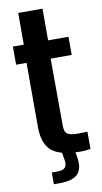

<svg xmlns="http://www.w3.org/2000/svg" viewBox="-101 -815 540 1015"><g transform="rotate(-10 169.0 -308.0)"><path d="M272.5 9Q164.5 9 118.5 -28.8Q72.5 -66.5 72 -156L71.5 -502.5H15.5V-600H74V-770H204.5V-600H314V-502.5H201L202.5 -141Q202.5 -109 218 -98Q233.5 -87 272.5 -87Q286.5 -87 298.5 -87.5Q310.5 -88 325.5 -88.5V4Q313.5 6.5 300.5 7.8Q287.5 9 272.5 9ZM102.5 154.5V91.5H132.5Q161.5 91.5 173.2 79.5Q185 67.5 181 39.5L172.5 -8H241.5L249.5 39.5Q258.5 100 230 127.2Q201.5 154.5 132.5 154.5Z"/></g></svg>

Font: Big Shoulders
Style: Bold
Weight: 700
Designer: Patric King
Foundry: XO Type Co
Version: Version 2.002